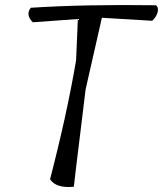

<svg xmlns="http://www.w3.org/2000/svg" viewBox="-20 -746 651 767"><path d="M291 -670 111 -657Q81 -687 103 -715Q321 -729 603 -725Q614 -717 610 -698.5Q606 -680 588 -663L387 -675L322 -389Q315 -328 298.5 -196Q282 -64 275 0Q204 7 180 -30Q247 -288 284 -505Z"/></svg>

Font: Tillana
Style: Regular
Weight: 400
Designer: Lipi Raval (Devanagari, Latin), Jonny Pinhorn (Latin)
Foundry: Indian Type Foundry
Version: Version 2.002;PS 1.0;hotconv 1.0.79;makeotf.lib2.5.61930; tt